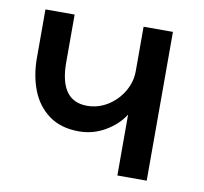

<svg xmlns="http://www.w3.org/2000/svg" viewBox="-61 -554 658 620"><g transform="rotate(10 267.5 -244.0)"><path d="M361.8 -199.7Q340.3 -165.5 300.5 -142.1Q260.7 -118.7 214.4 -118.7Q154.8 -118.7 115.7 -147.5Q76.7 -176.3 58.3 -223.9Q40 -271.5 40 -328.6V-487.8H135.7V-331.1Q135.7 -204.6 226.1 -204.6Q262.2 -204.6 293.5 -224.1Q324.7 -243.7 343.3 -275.4Q361.8 -307.1 361.8 -342.3V-487.8H458V0H361.8Z"/></g></svg>

Font: Acari Sans Medium
Style: Regular
Weight: 500
Designer: Alfredo Marco Pradil and Stefan Peev
Foundry: Hanken Design Co.
Version: Version 1.045